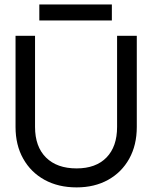

<svg xmlns="http://www.w3.org/2000/svg" viewBox="-20 -806 661 834"><path d="M150.8 -786.5V-717.1H465.9V-786.5ZM47.5 -650.5V-254.5Q47.5 -175.8 80.8 -116.7Q114 -57.5 173.7 -24.7Q233.5 8 312.7 8Q390.5 8 449.5 -24.7Q508.5 -57.5 541.4 -116.7Q574.2 -175.8 574.2 -254.5V-650.5H488.6V-254.5Q488.6 -169 442.4 -121.7Q396.2 -74.5 312.7 -74.5Q227.5 -74.5 179.9 -121.7Q132.2 -169 132.2 -254.5V-650.5Z"/></svg>

Font: Overused Grotesk Light
Style: Regular
Weight: 300
Designer: RandomMaerks
Version: Version 0.005